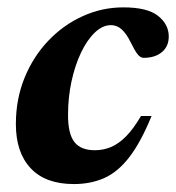

<svg xmlns="http://www.w3.org/2000/svg" viewBox="-20 -474 466 508"><path d="M273.5 -407.5Q251.5 -407.5 231 -388Q210.5 -368.5 194.5 -335Q178.5 -301.5 169.2 -258.8Q160 -216 160 -169.5Q160 -119.5 177 -98Q194 -76.5 231 -76.5Q253.5 -76.5 273.8 -85Q294 -93.5 313.5 -113.2Q333 -133 353 -167H381Q352.5 -97.5 322.2 -58.2Q292 -19 256 -3Q220 13 175.5 13Q100.5 13 61.2 -28.8Q22 -70.5 22 -145.5Q22 -212 45 -268.2Q68 -324.5 107.8 -366.2Q147.5 -408 198.8 -431.2Q250 -454.5 306.5 -454.5Q370 -454.5 398.2 -432Q426.5 -409.5 426.5 -377.5Q426.5 -351 408.2 -336Q390 -321 360.5 -321Q352 -320.5 344.2 -330.2Q336.5 -340 325.5 -362.5Q314.5 -385 302 -396.2Q289.5 -407.5 273.5 -407.5Z"/></svg>

Font: Newsreader 24pt
Style: Bold Italic
Weight: 700
Italic angle: -17°
Designer: Hugues Gentile
Foundry: Production Type
Version: Version 1.003